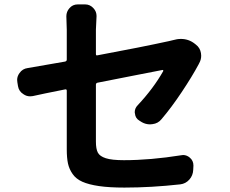

<svg xmlns="http://www.w3.org/2000/svg" viewBox="-20 -809 1040 869"><path d="M710.9 -269.5Q695.3 -250 669.9 -247.1Q664.1 -246.1 659.2 -246.1Q639.6 -246.1 622.1 -255.9L611.3 -262.7Q592.8 -273.4 590.8 -294.9Q589.8 -297.9 589.8 -300.8Q589.8 -319.3 603.5 -333Q674.8 -409.2 718.8 -487.3Q719.7 -489.3 718.3 -491.2Q716.8 -493.2 714.8 -492.2Q697.3 -489.3 594.7 -468.8Q492.2 -448.2 420.9 -434.6Q414.1 -432.6 414.1 -425.8V-168Q414.1 -134.8 422.9 -118.2Q431.6 -101.6 459 -92.8Q486.3 -84 541 -84Q660.2 -84 800.8 -106.4Q804.7 -107.4 808.6 -107.4Q825.2 -107.4 838.9 -95.7Q855.5 -82 855.5 -59.6L854.5 -40Q853.5 -14.6 836.9 3.9Q820.3 22.5 795.9 25.4Q664.1 40 543 40Q474.6 40 428.2 33.2Q381.8 26.4 353 13.7Q324.2 1 308.6 -21.5Q293 -43.9 287.6 -69.3Q282.2 -94.7 282.2 -132.8V-398.4Q282.2 -406.2 274.4 -404.3Q170.9 -383.8 127.9 -374Q122.1 -373 116.2 -373Q99.6 -373 85.9 -382.8Q65.4 -395.5 61.5 -418.9L58.6 -436.5Q57.6 -441.4 57.6 -447.3Q57.6 -463.9 68.4 -478.5Q82 -498 105.5 -501Q170.9 -511.7 274.4 -530.3Q282.2 -532.2 282.2 -539.1V-674.8L280.3 -735.4Q280.3 -755.9 293.9 -771.5Q308.6 -789.1 332 -789.1H365.2Q387.7 -789.1 403.3 -771.5Q417 -756.8 417 -736.3L414.1 -674.8V-564.5Q414.1 -556.6 420.9 -558.6Q620.1 -595.7 745.1 -623Q753.9 -625 761.7 -627Q781.2 -632.8 798.8 -632.8Q834 -632.8 861.3 -611.3L866.2 -607.4Q885.7 -592.8 889.6 -568.4Q890.6 -562.5 890.6 -556.6Q890.6 -539.1 881.8 -523.4Q879.9 -520.5 878.9 -517.6Q849.6 -462.9 802.7 -392.6Q755.9 -322.3 710.9 -269.5Z"/></svg>

Font: Gen Jyuu Gothic Bold
Style: Bold
Weight: 700
Designer: [Source Han Sans]
Ryoko NISHIZUKA  (kana & ideographs); Paul D. Hunt (Latin, Greek & Cyrillic); Wenlong ZHANG  (bopomofo
Version: Version 1.002.20150607